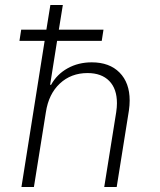

<svg xmlns="http://www.w3.org/2000/svg" viewBox="-20 -750 640 770"><path d="M500 -347Q500 -328 497 -307L448 0H398L446 -300Q449 -320 449 -336Q449 -394 418 -425.5Q387 -457 331 -457Q265 -457 220 -415Q175 -373 164 -300L116 0H66L159 -586H58L65 -631H166L182 -730H232L216 -631H395L388 -586H209L208 -580L181 -410H185Q208 -452 251 -476Q294 -500 348 -500Q419 -500 459.5 -459Q500 -418 500 -347Z"/></svg>

Font: JetBrains Mono Extra Light
Style: Italic
Weight: 200
Italic angle: -9°
Monospace: yes
Designer: Philipp Nurullin, Konstantin Bulenkov
Foundry: JetBrains
Version: 2.002